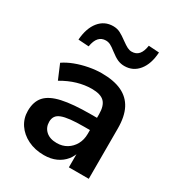

<svg xmlns="http://www.w3.org/2000/svg" viewBox="-178 -854 903 978"><g transform="rotate(30 273.5 -365.0)"><path d="M226 10Q173 10 131.5 -10.5Q90 -31 66.5 -66Q43 -101 43 -145Q43 -199 71 -230.5Q99 -262 162 -276Q225 -290 331 -290H381V-218H332Q285 -218 253 -214.5Q221 -211 201.5 -203.5Q182 -196 173.5 -183Q165 -170 165 -151Q165 -118 188 -97Q211 -76 252 -76Q285 -76 310.5 -91.5Q336 -107 351 -134Q366 -161 366 -196V-311Q366 -361 344 -383Q322 -405 270 -405Q229 -405 186 -392.5Q143 -380 99 -354L63 -439Q89 -457 124.5 -470.5Q160 -484 199.5 -491.5Q239 -499 274 -499Q346 -499 392.5 -477Q439 -455 462 -410.5Q485 -366 485 -296V0H368V-104H376Q369 -69 348.5 -43.5Q328 -18 297 -4Q266 10 226 10ZM147 -584 85 -588Q90 -657 122 -696.5Q154 -736 205 -736Q228 -736 246.5 -726.5Q265 -717 289 -699Q311 -683 324 -676.5Q337 -670 350 -670Q376 -670 391 -687.5Q406 -705 411 -740L473 -736Q469 -667 437 -627.5Q405 -588 354 -588Q333 -588 314.5 -596Q296 -604 269 -625Q249 -641 236 -647.5Q223 -654 209 -654Q184 -654 168.5 -637Q153 -620 147 -584Z"/></g></svg>

Font: Nunito Sans 12pt ExtraLight
Style: Regular
Weight: 200
Designer: Vernon Adams
Foundry: Vernon Adams
Version: Version 3.101;gftools[0.9.27]